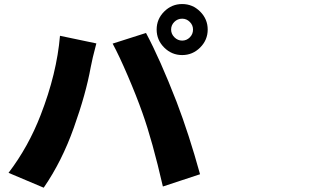

<svg xmlns="http://www.w3.org/2000/svg" viewBox="-20 -876 1540 933"><path d="M918 -732.4Q918 -753.9 902.3 -769.5Q886.7 -785.2 865.2 -785.2Q842.8 -785.2 827.1 -769.5Q811.5 -753.9 811.5 -732.4Q811.5 -710.9 827.6 -694.8Q843.8 -678.7 865.2 -678.7Q886.7 -678.7 902.3 -694.3Q918 -710 918 -732.4ZM777.8 -645Q741.2 -681.6 741.2 -732.4Q741.2 -783.2 777.8 -819.8Q814.5 -856.4 865.2 -856.4Q916 -856.4 952.6 -819.8Q989.3 -783.2 989.3 -732.4Q989.3 -681.6 952.6 -645Q916 -608.4 865.2 -608.4Q814.5 -608.4 777.8 -645ZM177.7 -317.4Q255.9 -518.6 271.5 -702.1L448.2 -665Q427.7 -587.9 420.9 -549.8Q397.5 -419.9 338.9 -255.9Q281.2 -92.8 192.4 36.1L21.5 -36.1Q118.2 -163.1 177.7 -317.4ZM671.9 -328.1Q643.6 -408.2 601.1 -507.3Q558.6 -606.4 527.3 -664.1L689.5 -715.8Q757.8 -587.9 837.9 -381.8Q898.4 -223.6 952.1 -29.3L771.5 30.3Q720.7 -191.4 671.9 -328.1Z"/></svg>

Font: Bpmf Zihi Sans Heavy
Style: Heavy
Weight: 900
Foundry: But Ko
Version: Version 1.320